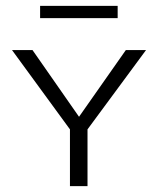

<svg xmlns="http://www.w3.org/2000/svg" viewBox="-20 -636 540 656"><path d="M382 -616V-574H117V-616ZM479 -465 279 -194V0H219V-194L21 -465H91L250 -237L410 -465Z"/></svg>

Font: EauTestSC Semilight
Style: Regular
Weight: 300
Designer: Christian Thalmann (Catharsis Fonts)
Version: Version 0.001;PS 000.001;hotconv 1.0.88;makeotf.lib2.5.64775